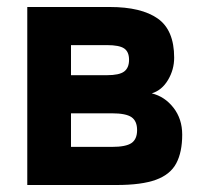

<svg xmlns="http://www.w3.org/2000/svg" viewBox="-20 -529 600 549"><path d="M58 0V-509H294Q384 -509 431 -476Q478 -443 478 -364Q478 -330 460.5 -300.5Q443 -271 414 -262Q451 -253 476 -221Q501 -189 501 -144Q501 -94 484 -62Q467 -30 426 -15Q385 0 313 0ZM183 -109H300Q340 -109 356 -120Q372 -131 372 -157Q372 -183 356 -194Q340 -205 300 -205H183ZM183 -314H286Q321 -314 335 -324.5Q349 -335 349 -358Q349 -381 335 -390.5Q321 -400 286 -400H183Z"/></svg>

Font: Zen Kaku Gothic Antique Black
Style: Regular
Weight: 900
Designer: Yoshimichi Ohira
Foundry: Positype
Version: Version 1.001